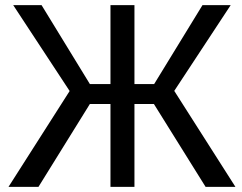

<svg xmlns="http://www.w3.org/2000/svg" viewBox="-20 -731 948 751"><path d="M582 -324.2H505.9V0H412.1V-324.2H331.5L130.4 0H13.2L252.4 -375L31.7 -710.9H142.6L331.5 -402.3H412.1V-710.9H505.9V-402.3H583L772 -710.9H882.3L661.6 -375.5L900.9 0H784.2Z"/></svg>

Font: Roboto-ThirdPerson-AD3FC
Style: ThirdPerson-AD3FC
Weight: 400
Designer: Google
Version: Version 2.137; 2017